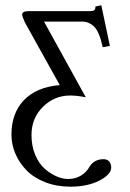

<svg xmlns="http://www.w3.org/2000/svg" viewBox="-20 -471 488 720"><path d="M316.9 -429.2Q327.6 -429.2 332.8 -432.4Q337.9 -435.5 337.9 -446.8L359.9 -451.2L392.1 -298.8L365.2 -293.9Q353 -351.1 333.5 -370.6Q314 -390.1 287.1 -390.1H145L301.8 -106Q271 -112.8 243.2 -112.8Q183.6 -112.8 140.9 -70.3Q98.1 -27.8 98.1 35.2Q98.1 77.1 112.3 110.4Q126.5 143.6 148.4 162.4Q170.4 181.2 192.9 190.7Q215.3 200.2 234.9 200.2Q263.7 200.2 284.7 186.8Q305.7 173.3 315.9 153.8Q333.5 126 368.2 126Q382.8 126 389.9 135Q397 144 397 157.2Q397 183.1 352.8 206.1Q308.6 229 244.1 229Q191.9 229 149.2 212.2Q106.4 195.3 79.3 167.5Q52.2 139.6 37.6 105.2Q22.9 70.8 22.9 34.2Q22.9 -46.4 69.8 -95.5Q116.7 -144.5 204.1 -151.9L73.2 -387.2Q63 -410.2 63 -416Q63 -429.2 86.9 -429.2Z"/></svg>

Font: Linux Biolinum G
Style: Regular
Weight: 400
Designer: Philipp H. Poll
Foundry: Philipp H. Poll
Version: Version 1.1.0 ; ttfautohint (v1.6)